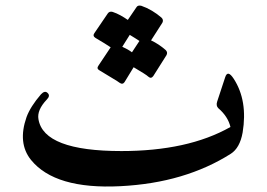

<svg xmlns="http://www.w3.org/2000/svg" viewBox="-20 -652 966 694"><path d="M92 -74Q43 -135 76 -229Q83 -248 96 -268.5Q109 -289 128 -311Q142 -326 152 -316Q163 -306 149 -292Q113 -254 119 -221Q138 -106 419 -106Q538 -106 636.5 -127.5Q735 -149 813 -193Q804 -231 769 -261Q760 -270 765 -285L794 -373Q803 -401 825 -367Q876 -288 857 -173Q847 -117 814 -96Q732 -44 632.5 -14.5Q533 15 415 21Q179 33 92 -74ZM474 -627Q479 -634 491 -631Q511 -624 529.5 -613Q548 -602 564 -588Q572 -580 567 -570L526 -506Q554 -493 579 -471Q587 -463 582 -453L534 -377Q526 -366 516 -375Q512 -379 498.5 -387.5Q485 -396 463 -409L430 -355Q423 -345 412 -353Q407 -357 388.5 -368Q370 -379 339 -398Q328 -404 336 -415L380 -481Q371 -487 357.5 -495.5Q344 -504 325 -515Q314 -522 321 -532L370 -604Q376 -612 387 -609Q402 -604 415.5 -596.5Q429 -589 442 -580ZM422 -483Q431 -479 440 -474Q449 -469 457 -463L484 -504Q477 -509 468.5 -514Q460 -519 449 -526Z"/></svg>

Font: Amiri
Style: Bold
Weight: 700
Designer: Khaled Hosny
Version: Version 0.113